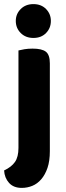

<svg xmlns="http://www.w3.org/2000/svg" viewBox="-25 -721 324 936"><path d="M218 16Q218 64 206.5 97.5Q195 131 176 153Q157 175 132.5 185Q108 195 81 195Q41 195 19 170.5Q-3 146 -5 110Q31 93 48 68.5Q65 44 65 0V-475Q76 -478 94 -481Q112 -484 134 -484Q179 -484 198.5 -469Q218 -454 218 -412ZM138 -701Q176 -701 199.5 -677Q223 -653 223 -619Q223 -584 199.5 -560Q176 -536 138 -536Q100 -536 76 -560Q52 -584 52 -619Q52 -653 76 -677Q100 -701 138 -701Z"/></svg>

Font: Baloo 2 Latin
Style: Bold
Weight: 400
Designer: Sarang Kulkarni and Ek Type
Foundry: Ek Type
Version: Version 1.001